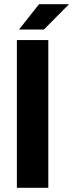

<svg xmlns="http://www.w3.org/2000/svg" viewBox="-20 -890 347 910"><path d="M60 0V-700H209V0ZM70 -750 165 -870H307L188 -750Z"/></svg>

Font: Fivo Sans Modern
Style: Regular
Weight: 700
Designer: Alexander Slobzheninov
Foundry: Alexander Slobzheninov
Version: 1.0